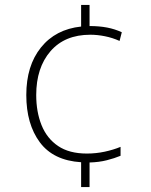

<svg xmlns="http://www.w3.org/2000/svg" viewBox="-20 -744 610 774"><path d="M341 -639Q380 -639 411.5 -633Q443 -627 471 -614L462 -579Q433 -592 402.5 -598Q372 -604 344 -604Q241 -604 183.5 -537.5Q126 -471 126 -361Q126 -293 147.5 -239.5Q169 -186 214 -155.5Q259 -125 330 -125Q367 -125 402 -132.5Q437 -140 466 -152V-116Q442 -106 410.5 -98Q379 -90 341 -89V10H307V-90Q195 -97 140.5 -170.5Q86 -244 86 -361Q86 -479 145 -552.5Q204 -626 307 -637V-724H341Z"/></svg>

Font: Noto Sans Gujarati UI ExtraLight
Style: Regular
Weight: 200
Designer: Jelle Bosma - Monotype Design Team, Universal Thirst
Foundry: Monotype Imaging Inc.
Version: Version 2.106; ttfautohint (v1.8.4.7-5d5b)